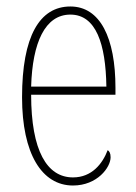

<svg xmlns="http://www.w3.org/2000/svg" viewBox="-20 -562 419 592"><path d="M205 10C280 10 321 -46 321 -77C321 -90 317 -96 312 -99C296 -57 263 -15 205 -15C125 -15 76 -97 76 -270H336V-291C336 -445 289 -542 197 -542C102 -542 48 -450 48 -262C48 -88 109 10 205 10ZM308 -295H76C80 -431 119 -517 197 -517C276 -517 306 -427 308 -295Z"/></svg>

Font: Noto Serif Bengali ExtraCondensed Thin
Style: Regular
Weight: 100
Width: 2
Designer: Juan Bruce, Universal Thirst, Indian Type Foundry and the Monotype Design Team.
Foundry: Monotype Imaging Inc.
Version: Version 2.003